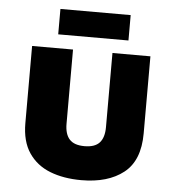

<svg xmlns="http://www.w3.org/2000/svg" viewBox="-50 -714 706 776"><g transform="rotate(5 303.0 -326.0)"><path d="M308 15Q236 15 181 -6.5Q126 -28 94.5 -74.5Q63 -121 63 -195V-508H229V-207Q229 -165 248 -144Q267 -123 309 -123Q351 -123 370 -144Q389 -165 389 -207V-508H543V-195Q543 -85 479.5 -35Q416 15 308 15ZM164 -564V-667H449V-564Z"/></g></svg>

Font: Maven Pro ExtraBold
Style: Regular
Weight: 800
Designer: Joe Prince
Foundry: Joe Prince
Version: Version 2.100